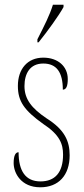

<svg xmlns="http://www.w3.org/2000/svg" viewBox="-20 -786 355 816"><path d="M139 -619V-606H144C182 -653 231 -721 250 -756V-766H205C191 -721 169 -678 139 -619ZM151 10C229 10 276 -41 276 -126C276 -185 256 -234 178 -283C114 -326 84 -365 84 -420C84 -473 107 -516 164 -516C221 -516 247 -478 247 -405C262 -405 268 -421 268 -450C268 -504 226 -541 164 -541C97 -541 56 -493 56 -421C56 -355 83 -317 164 -259C234 -213 248 -174 248 -129C248 -52 213 -15 152 -15C88 -15 59 -60 59 -139C46 -139 38 -125 38 -93C38 -50 70 10 151 10Z"/></svg>

Font: Noto Serif ExtraCondensed Thin
Style: Regular
Weight: 100
Width: 2
Designer: Monotype Design Team
Foundry: Monotype Imaging Inc.
Version: Version 2.013